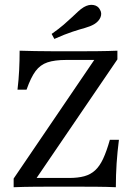

<svg xmlns="http://www.w3.org/2000/svg" viewBox="-20 -783 573 803"><path d="M37.1 0V-36.3L374.2 -532.3H257.3Q208.9 -532.3 178.6 -522.2Q148.4 -512.1 128.6 -485.5Q108.9 -458.9 91.1 -408.1H53.2Q58.1 -449.2 60.1 -489.5Q62.1 -529.8 62.1 -571Q89.5 -570.2 126.6 -569.4Q163.7 -568.5 215.3 -568.5H305.6Q344.4 -568.5 389.1 -569Q433.9 -569.4 471 -571V-534.7L133.1 -38.7H268.5Q306.5 -38.7 332.7 -46Q358.9 -53.2 377.8 -70.6Q396.8 -87.9 411.3 -119Q425.8 -150 439.5 -198.4H477.4Q471 -148.4 467.7 -99.6Q464.5 -50.8 464.5 0Q429 -1.6 381 -2Q333.1 -2.4 266.1 -2.4H215.3Q172.6 -2.4 125.4 -2Q78.2 -1.6 37.1 0ZM207.3 -620.2 196 -641.1Q225.8 -662.1 246 -679.4Q266.1 -696.8 280.6 -710.5Q295.2 -724.2 306.9 -735.1Q318.5 -746 330.6 -753.2Q351.6 -765.3 370.6 -762.1Q389.5 -758.9 397.6 -743.5Q407.3 -728.2 400.4 -710.9Q393.5 -693.5 373.4 -681.5Q358.1 -672.6 336.3 -666.5Q314.5 -660.5 283.5 -650.4Q252.4 -640.3 207.3 -620.2Z"/></svg>

Font: Playfair 9pt
Style: Regular
Weight: 400
Designer: Claus Eggers Sørensen
Foundry: Claus Eggers Sørensen
Version: Version 2.203